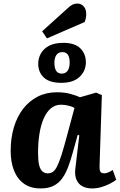

<svg xmlns="http://www.w3.org/2000/svg" viewBox="-20 -1046 674 1080"><path d="M540 -114Q539 -92 544 -81.5Q549 -71 566 -71Q577 -71 590 -76.5Q603 -82 614 -90L634 -35Q622 -25 600 -13.5Q578 -2 551.5 6Q525 14 498 14Q467 14 444 2Q421 -10 410 -35.5Q399 -61 404 -99L426 -285L417 -287L390 -190Q378 -146 364 -108.5Q350 -71 330.5 -43.5Q311 -16 281.5 -1Q252 14 208 14Q152 14 114.5 -13Q77 -40 58.5 -87.5Q40 -135 40 -197Q40 -269 58 -329.5Q76 -390 110 -434Q144 -478 192 -502.5Q240 -527 300 -527Q344 -527 377.5 -517.5Q411 -508 430 -499L521 -525L553 -511ZM248 -71Q265 -71 277 -79Q289 -87 300.5 -109Q312 -131 325.5 -173Q339 -215 357 -283L399 -439Q387 -446 365.5 -451.5Q344 -457 323 -457Q290 -457 265.5 -436Q241 -415 225 -377.5Q209 -340 201.5 -291Q194 -242 194 -187Q194 -143 200 -118Q206 -93 218.5 -82Q231 -71 248 -71ZM361 -1000Q376 -1014 388 -1020Q400 -1026 415 -1026Q436 -1026 450.5 -1010.5Q465 -995 465 -967Q465 -958 463 -945.5Q461 -933 456 -922L244 -830L217 -870ZM325 -580Q259 -580 227 -609.5Q195 -639 195 -688Q195 -719 210.5 -746Q226 -773 257 -789Q288 -805 336 -805Q401 -805 432 -774Q463 -743 463 -696Q463 -647 427.5 -613.5Q392 -580 325 -580ZM327 -632Q342 -632 352 -639.5Q362 -647 367 -661Q372 -675 372 -695Q372 -715 367 -728Q362 -741 353 -747Q344 -753 331 -753Q309 -753 297.5 -737Q286 -721 286 -693Q286 -663 296 -647.5Q306 -632 327 -632Z"/></svg>

Font: Literata 18pt
Style: Bold Italic
Weight: 700
Italic angle: -2°
Designer: Latin by Veronika Burian and Jose Scaglione. Greek by Irene Vlachou. Cyrillic by Vera Evstafieva
Foundry: TypeTogether
Version: Version 3.103;gftools[0.9.29]